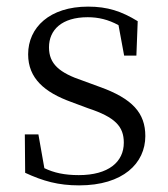

<svg xmlns="http://www.w3.org/2000/svg" viewBox="-20 -546 508 580"><path d="M219 14C352 14 419 -53 419 -135C419 -204 381 -248 280 -284L231 -302C159 -326 128 -353 128 -403C128 -456 167 -494 245 -494C277 -494 307 -487 338 -470L355 -378H392L396 -482C347 -512 305 -526 246 -526C130 -526 65 -463 65 -382C65 -309 115 -267 195 -238L246 -219C328 -192 354 -164 354 -115C354 -57 308 -17 218 -17C175 -17 143 -24 114 -38L96 -140H55L56 -24C110 1 156 14 219 14Z"/></svg>

Font: Noto Serif CJK HK Light
Style: Regular
Weight: 300
Designer: Ryoko NISHIZUKA 西塚涼子 (kana & ideographs); Frank Grießhammer (Latin, Greek & Cyrillic); Wenlong ZHANG 张文龙 (bopomofo); San
Foundry: Adobe
Version: Version 2.001;hotconv 1.1.0;makeotfexe 2.6.0